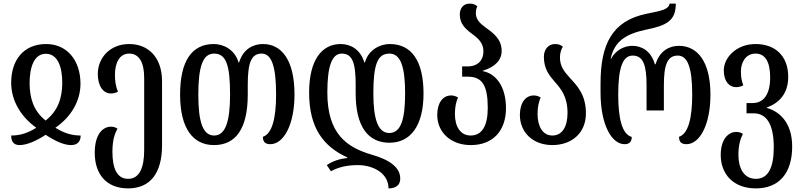

<svg xmlns="http://www.w3.org/2000/svg" viewBox="-20 -792 4446 1064"><path d="M89 12C125 12 177 -8 233 -45C289 -8 336 12 374 12C417 12 427 -17 427 -41C377 -41 333 -55 287 -84C375 -145 426 -233 426 -328C426 -458 351 -548 236 -548C110 -548 40 -458 42 -328C44 -232 96 -145 181 -84C135 -55 92 -41 42 -41C42 -11 53 12 89 12ZM233 -124C163 -179 145 -252 144 -330C144 -420 169 -494 234 -494C300 -494 326 -420 325 -330C324 -248 302 -179 233 -124Z M690 252C813 252 878 167 878 13V-342C878 -473 803 -548 696 -548C591 -548 522 -473 522 -382C522 -314 553 -274 594 -274C607 -274 621 -277 634 -284C621 -312 617 -344 617 -378C617 -440 640 -495 696 -495C750 -495 779 -448 779 -360V40C779 139 752 199 690 199C627 199 603 139 603 49C603 -18 617 -54 631 -79C622 -86 608 -90 595 -90C553 -90 505 -53 505 55C505 169 566 252 690 252Z M1166 12C1286 12 1353 -78 1353 -268V-323C1353 -443 1372 -495 1430 -495C1486 -495 1510 -422 1510 -268C1510 -140 1489 -51 1437 -34C1437 -6 1449 7 1478 7C1551 7 1612 -99 1612 -268C1612 -459 1541 -548 1437 -548C1385 -548 1328 -522 1305 -446H1302C1280 -521 1214 -548 1165 -548C1043 -548 978 -454 978 -268C978 -78 1051 12 1166 12ZM1167 -41C1104 -41 1079 -116 1079 -268C1079 -420 1103 -495 1166 -495C1232 -495 1255 -435 1255 -268C1255 -116 1228 -41 1167 -41Z M2138 -1C2253 -1 2327 -92 2327 -274C2327 -454 2261 -548 2140 -548C2091 -548 2024 -521 2002 -446H1999C1976 -522 1919 -548 1868 -548C1763 -548 1693 -459 1693 -279C1693 -82 1773 20 1904 80V84C1867 87 1823 100 1791 123L1814 157C1856 134 1903 123 1963 123C2047 123 2133 167 2133 252C2172 252 2198 235 2198 198C2198 138 2144 95 2040 65C1902 25 1794 -50 1794 -279C1794 -422 1818 -495 1874 -495C1933 -495 1951 -443 1951 -323V-274C1951 -92 2019 -1 2138 -1ZM2138 -495C2201 -495 2225 -420 2225 -274C2225 -129 2201 -55 2137 -55C2076 -55 2049 -129 2049 -274C2049 -435 2072 -495 2138 -495Z M2589 12C2714 12 2784 -70 2784 -192C2784 -317 2725 -385 2655 -398V-400C2725 -421 2760 -460 2760 -510C2760 -577 2711 -611 2669 -641C2640 -662 2617 -685 2617 -719C2617 -732 2619 -744 2625 -757C2615 -766 2603 -772 2582 -772C2544 -772 2528 -741 2528 -712C2528 -660 2559 -632 2594 -606C2629 -580 2659 -555 2659 -507C2659 -461 2631 -424 2571 -424H2541V-367H2573C2652 -367 2683 -319 2683 -194C2683 -96 2652 -41 2588 -41C2531 -41 2501 -91 2501 -160C2501 -198 2507 -226 2518 -252C2504 -260 2492 -263 2480 -263C2432 -263 2403 -219 2403 -155C2403 -60 2477 12 2589 12Z M3041 12C3145 12 3227 -52 3227 -164C3227 -270 3176 -319 3135 -364C3107 -395 3083 -425 3083 -474C3083 -496 3090 -520 3099 -533C3089 -542 3077 -548 3056 -548C3018 -548 2994 -517 2994 -478C2994 -409 3024 -374 3055 -338C3090 -298 3125 -256 3125 -166C3125 -89 3095 -41 3041 -41C2988 -41 2959 -91 2959 -160C2959 -198 2965 -226 2976 -252C2962 -260 2950 -263 2938 -263C2890 -263 2861 -219 2861 -155C2861 -60 2932 12 3041 12Z M3441 7C3465 7 3481 -4 3481 -33C3427 -48 3406 -136 3406 -268C3406 -414 3430 -484 3486 -484C3545 -484 3563 -430 3563 -319V-180H3659V-319C3659 -430 3677 -484 3736 -484C3792 -484 3816 -414 3816 -268C3816 -140 3795 -51 3743 -34C3743 -6 3755 7 3784 7C3857 7 3917 -99 3917 -268C3917 -448 3847 -538 3742 -538C3691 -538 3636 -512 3613 -436H3609C3587 -512 3534 -538 3484 -538C3441 -538 3393 -516 3366 -466H3364C3385 -564 3448 -604 3562 -628C3676 -651 3725 -678 3725 -772H3691C3684 -739 3648 -733 3564 -716C3372 -677 3308 -547 3308 -329V-279C3308 -98 3371 7 3441 7Z M4169 252C4296 252 4370 169 4370 20C4370 -116 4296 -176 4229 -194V-196C4297 -221 4348 -272 4348 -366C4348 -486 4272 -548 4167 -548C4061 -548 3991 -473 3991 -402C3991 -338 4024 -309 4058 -309C4072 -309 4086 -312 4099 -319C4089 -347 4086 -365 4086 -398C4086 -441 4109 -495 4167 -495C4219 -495 4248 -452 4248 -363C4248 -258 4203 -221 4152 -221H4117V-164H4157C4228 -164 4268 -103 4268 24C4268 139 4236 199 4169 199C4102 199 4072 139 4072 67C4072 11 4084 -25 4097 -50C4087 -57 4074 -61 4060 -61C4019 -61 3974 -24 3974 67C3974 169 4040 252 4169 252Z"/></svg>

Font: Noto Serif Georgian ExtraCondensed Medium
Style: Regular
Weight: 500
Width: 2
Designer: Monotype Design Team, Akaki Razmadze
Foundry: Google LLC
Version: Version 2.003